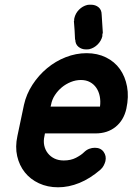

<svg xmlns="http://www.w3.org/2000/svg" viewBox="-20 -786 563 816"><path d="M417 -647 415 -639V-632Q410 -612 395 -597Q380 -582 360 -577Q356 -576 345 -576Q327 -576 313.5 -587Q300 -598 300 -618L299 -617Q298 -637 297 -657Q296 -677 294 -697H295Q295 -706 296 -709Q301 -730 316 -745Q331 -760 351 -765Q356 -766 366 -766Q386 -766 399 -755Q412 -744 412 -724V-725ZM195 -333H405Q408 -356 404 -376.5Q400 -397 389.5 -412.5Q379 -428 362.5 -437Q346 -446 324 -446Q302 -446 281 -437.5Q260 -429 243 -415Q226 -401 213.5 -382Q201 -363 197 -341ZM336 -138Q347 -149 359 -153.5Q371 -158 383 -158Q408 -158 420.5 -140.5Q433 -123 428 -101Q426 -93 421 -83Q416 -73 407 -65Q363 -27 317.5 -8.5Q272 10 227 10Q182 10 145.5 -7Q109 -24 85.5 -53.5Q62 -83 53 -122.5Q44 -162 54 -208L82 -341Q92 -386 118 -426Q144 -466 180 -496Q216 -526 259.5 -543Q303 -560 348 -560Q394 -560 430.5 -542Q467 -524 489.5 -492.5Q512 -461 520 -418Q528 -375 517 -324Q506 -275 471.5 -247Q437 -219 386 -219H171L169 -208Q164 -187 168 -168Q172 -149 183.5 -134.5Q195 -120 212 -112Q229 -104 251 -104Q281 -104 303 -115.5Q325 -127 336 -138Z"/></svg>

Font: VDS
Style: Bold Italic
Weight: 700
Designer: artmaker
Foundry: artmaker
Version: Version 1.000 2009 initial release